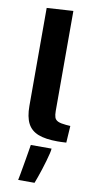

<svg xmlns="http://www.w3.org/2000/svg" viewBox="-110 -809 579 1122"><g transform="rotate(10 179.5 -247.5)"><path d="M270.2 5.1Q200.2 5.1 156.8 -11.7Q113.4 -28.5 93.5 -66.9Q73.6 -105.4 73.6 -170.7V-752L230.3 -761.7V-167.9Q230.3 -144.7 235 -130.5Q239.7 -116.2 255.5 -108.7Q271.3 -101.3 303.8 -98.5Q310.2 -98 316.6 -97.6Q323 -97.1 329.4 -96.6L323.1 3.3Q302.4 4.5 291 4.8Q279.5 5.1 270.2 5.1ZM84 266.8Q86.9 253 90.6 232.8Q94.2 212.6 98.4 188.7Q102.5 164.8 106.8 140.3Q111 115.8 114.7 93.3Q118.4 70.7 121.3 52.8H244.3V54Q244.3 62.4 239.6 82.3Q234.9 102.1 227.5 127.8Q220.1 153.5 211.5 180.4Q202.8 207.2 194.7 230.1Q186.6 253 181.1 266.8Z"/></g></svg>

Font: Comme
Style: Regular
Weight: 400
Designer: Vernon Adams
Foundry: Vernon Adams
Version: Version 1.000;gftools[0.9.27]